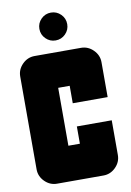

<svg xmlns="http://www.w3.org/2000/svg" viewBox="-98 -960 695 1019"><g transform="rotate(-10 250.0 -450.0)"><path d="M197 -772Q175 -794 175 -825Q175 -856 197 -878Q219 -900 250 -900Q281 -900 303 -878Q325 -856 325 -825Q325 -794 303 -772Q281 -750 250 -750Q219 -750 197 -772ZM469 -94Q469 -56 441 -28Q413 0 375 0H125Q87 0 59 -28Q31 -56 31 -94V-594Q31 -632 59 -660Q87 -688 125 -688H375Q413 -688 441 -660Q469 -632 469 -594V-406H281V-500H219V-188H281V-281H469Z"/></g></svg>

Font: CostaRica
Style: Normal
Weight: 900
Version: Version 1.3